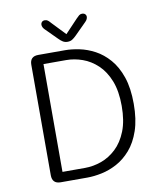

<svg xmlns="http://www.w3.org/2000/svg" viewBox="-86 -848 791 919"><g transform="rotate(-10 309.5 -388.5)"><path d="M264 -619Q296.5 -619 334 -611.2Q371.5 -603.5 408.5 -583.8Q445.5 -564 476.2 -528.8Q507 -493.5 525.5 -439.8Q544 -386 544 -309.5Q544 -233.5 525.5 -179.5Q507 -125.5 476.2 -90.2Q445.5 -55 408.5 -35.2Q371.5 -15.5 334 -7.8Q296.5 0 264 0H134.5Q93.5 0 93.5 -41.5V-578Q93.5 -619 134.5 -619ZM261.5 -47.5Q301 -47.5 340.5 -61.5Q380 -75.5 413 -106.5Q446 -137.5 465.8 -187.5Q485.5 -237.5 485.5 -309.5Q485.5 -381.5 465.8 -431.5Q446 -481.5 413 -512.5Q380 -543.5 340.5 -557.5Q301 -571.5 261.5 -571.5H151.5V-47.5ZM383.5 -735.5 327.5 -679.5Q316 -668 306.5 -662.2Q297 -656.5 284 -656.5Q271.5 -656.5 261.8 -662.2Q252 -668 241 -679.5L185 -735.5Q174.5 -746.5 174.5 -758Q174.5 -766.5 179.8 -771.8Q185 -777 193.5 -777Q202.5 -777 208.5 -772.5Q214.5 -768 222.5 -758.5L284.5 -693.5L346 -758.5Q354 -767 360.2 -772Q366.5 -777 375 -777Q384 -777 389.5 -771.8Q395 -766.5 395 -759Q395 -754 392.5 -748Q390 -742 383.5 -735.5Z"/></g></svg>

Font: Sono ExtraLight Monospace Light
Style: Regular
Weight: 300
Version: Version 2.112